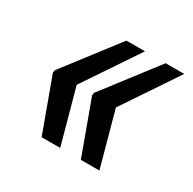

<svg xmlns="http://www.w3.org/2000/svg" viewBox="-97 -546 590 586"><g transform="rotate(30 198.0 -252.5)"><path d="M127.9 -252 180.7 -60.1H115.2L46.4 -248L46.9 -251L47.4 -254.4L47.9 -257.3L191.9 -444.8H257.3ZM266.1 -252 318.8 -60.1H253.4L184.6 -248L185.1 -251L185.5 -254.4L186 -257.3L330.1 -444.8H395.5Z"/></g></svg>

Font: RobotoCondensed-Italic
Style: Italic
Weight: 400
Designer: Google
Version: Version 1.200311; 2013